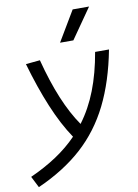

<svg xmlns="http://www.w3.org/2000/svg" viewBox="-142 -864 836 1164"><g transform="rotate(-10 275.5 -282.5)"><path d="M0.5 230.5 -34.7 161.1Q55.2 120.6 127.7 72.5Q200.2 24.4 257.3 -34.7Q197.3 -123.5 146.5 -245.4Q95.7 -367.2 52.7 -517.6L140.1 -525.9Q210.4 -254.4 315.9 -103Q377 -184.6 416.7 -286.9Q456.5 -389.2 478.5 -517.6H564Q527.3 -326.2 457 -184.8Q386.7 -43.5 274.7 57.6Q162.6 158.7 0.5 230.5ZM278.8 -609.4 389.2 -794.9H490.2L360.8 -609.4Z"/></g></svg>

Font: Cascadia Mono PL SemiLight
Style: Italic
Weight: 350
Italic angle: -10°
Monospace: yes
Designer: Aaron Bell
Foundry: Saja Typeworks
Version: Version 2404.023; ttfautohint (v1.8.4)